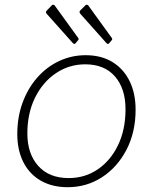

<svg xmlns="http://www.w3.org/2000/svg" viewBox="-20 -770 638 800"><path d="M262 10Q197 10 149.5 -17.5Q102 -45 77 -95Q52 -145 52 -211Q52 -282 74 -342Q96 -402 135 -446.5Q174 -491 226 -515.5Q278 -540 337 -540Q402 -540 448.5 -511.5Q495 -483 520 -432Q545 -381 545 -313Q545 -219 507 -146Q469 -73 405 -31.5Q341 10 262 10ZM266 -28Q334 -28 387.5 -64.5Q441 -101 472 -165.5Q503 -230 503 -315Q503 -401 459 -451.5Q415 -502 335 -502Q268 -502 213 -465Q158 -428 126 -363Q94 -298 94 -214Q94 -129 139.5 -78.5Q185 -28 266 -28ZM197 -749Q199 -751 203 -750Q207 -749 208 -747L305 -613Q307 -611 307.5 -608.5Q308 -606 306 -603L295 -590Q292 -586 289 -587Q286 -588 283 -591L176 -711Q168 -719 174 -725ZM337 -749Q339 -751 343 -750Q347 -749 348 -747L445 -613Q447 -611 447.5 -608Q448 -605 446 -603L435 -590Q432 -586 429 -587Q426 -588 423 -591L316 -711Q308 -720 314 -726Z"/></svg>

Font: Libre Franklin Thin
Style: Italic
Weight: 100
Italic angle: -8°
Designer: Pablo Impallari, Rodrigo Fuenzalida, Nhung Nguyen
Foundry: Impallari Type
Version: Version 3.000